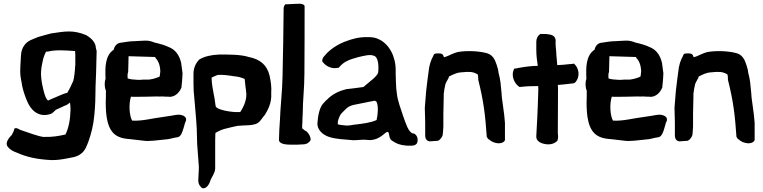

<svg xmlns="http://www.w3.org/2000/svg" viewBox="-20 -767 4112 1035"><path d="M20 21V22C33 39 48 48 71 56C127 81 182 92 257 96H258C287 96 310 93 336 88C367 81 392 82 419 60C440 43 448 19 458 -8C472 -48 484 -93 489 -151C493 -194 495 -240 495 -289V-298C496 -318 496 -335 497 -350L498 -375L501 -491V-492C500 -498 498 -502 497 -507C496 -539 472 -561 447 -576V-577H446C375 -607 330 -598 257 -587H256C234 -582 210 -574 180 -566V-565C168 -561 158 -556 148 -552C115 -538 95 -508 93 -468C92 -439 89 -410 89 -380C89 -350 96 -331 99 -307V-306C105 -277 115 -248 126 -222C146 -173 188 -131 254 -153C263 -156 276 -171 281 -175C301 -183 322 -195 336 -200C342 -202 348 -207 357 -214C359 -206 360 -192 360 -182V-173C359 -125 351 -79 333 -42C297 -34 261 -27 213 -29C187 -32 130 -53 89 -67C80 -71 76 -76 67 -76H59C55 -62 52 -55 44 -40C42 -37 4 -4 20 21ZM202 -351C198 -391 207 -423 214 -454C219 -468 222 -478 229 -489H239C276 -499 330 -496 381 -492H385C385 -486 385 -481 386 -473V-417C386 -417 385 -413 385 -409C384 -383 380 -350 375 -331C364 -306 354 -285 343 -267C324 -263 295 -249 278 -242C264 -237 251 -230 239 -225C227 -234 221 -255 214 -282C209 -302 204 -326 202 -351Z M549 -343C543 -325 542 -299 551 -278C551 -257 551 -235 550 -215C550 -146 557 -67 608 -36C642 -15 679 -19 724 -12L750 -9C782 -3 834 -12 869 -15C896 -16 914 -25 936 -27C955 -29 963 -55 969 -75C974 -89 977 -107 980 -110C995 -140 957 -154 925 -147C910 -144 888 -141 862 -137C803 -130 746 -113 692 -117C677 -145 673 -206 686 -246C689 -246 694 -245 699 -245C727 -245 796 -246 824 -247C835 -247 844 -246 858 -247C863 -246 873 -246 878 -246C882 -246 888 -246 895 -245H896C927 -246 948 -271 957 -293L958 -294V-295C961 -320 963 -345 964 -371V-372C962 -391 959 -408 957 -425V-426C948 -467 927 -500 888 -514C870 -523 846 -530 812 -538C800 -543 782 -549 761 -548C741 -548 719 -545 704 -545C679 -545 655 -540 633 -537C612 -536 597 -520 593 -499C547 -469 546 -406 549 -343ZM668 -346C668 -352 666 -370 671 -379L673 -461V-464L807 -460C812 -460 817 -460 817 -459L818 -455C830 -443 842 -422 844 -387V-380C843 -375 843 -367 841 -355C841 -355 838 -354 836 -352C819 -345 791 -336 769 -338C749 -339 736 -335 718 -337C700 -338 683 -339 669 -344C669 -344 668 -345 668 -346Z M1023 -345C1023 -328 1023 -303 1024 -278V-277C1026 -257 1028 -238 1029 -221C1034 -157 1042 -89 1042 -20L1043 12L1049 92C1050 105 1051 117 1052 132C1052 147 1051 164 1050 181V182C1050 188 1049 195 1049 202C1048 218 1053 232 1064 242C1071 252 1084 248 1091 243C1104 233 1110 220 1116 201C1125 185 1135 166 1139 152V149C1139 145 1138 145 1140 143V141C1141 91 1139 38 1140 -13C1140 -24 1141 -34 1141 -47C1141 -48 1141 -49 1142 -51C1154 -58 1170 -66 1189 -72H1190C1190 -72 1271 -93 1271 -89C1281 -90 1290 -91 1300 -91C1325 -92 1349 -92 1370 -104L1371 -105C1385 -114 1397 -137 1408 -148C1422 -171 1446 -212 1442 -264C1445 -300 1439 -331 1433 -360C1419 -417 1382 -448 1320 -460C1276 -474 1211 -473 1161 -473C1116 -471 1084 -463 1055 -447C1035 -427 1023 -401 1023 -368ZM1121 -340V-349C1121 -349 1157 -366 1157 -363C1176 -365 1204 -362 1241 -356H1242C1262 -354 1285 -349 1299 -341L1304 -294C1305 -289 1306 -284 1306 -280V-278C1315 -234 1293 -190 1275 -163H1261C1235 -161 1142 -174 1142 -197V-198C1137 -248 1123 -290 1121 -340Z M1484 -18C1480 10 1520 13 1552 13C1573 13 1596 13 1617 11C1636 10 1649 -1 1655 -13C1654 -32 1645 -46 1635 -56V-57C1626 -61 1619 -67 1609 -75V-84C1609 -91 1609 -98 1610 -106V-107C1610 -124 1611 -139 1612 -156C1612 -229 1621 -290 1621 -372C1622 -507 1622 -641 1622 -733C1622 -742 1608 -747 1593 -747C1583 -747 1567 -746 1526 -744H1518C1513 -738 1509 -730 1509 -722C1508 -607 1506 -477 1503 -353C1502 -279 1491 -186 1489 -119C1487 -87 1484 -49 1484 -18Z M1691 -101C1691 -86 1696 -72 1707 -59C1733 -29 1772 -22 1815 -17H1816L1885 -11C1910 -11 1937 -16 1958 -13C1965 -12 1972 -12 1978 -12H1979C2043 -17 2064 -73 2075 -51C2079 -42 2077 -16 2096 -7C2115 6 2134 15 2171 18H2172C2196 18 2230 24 2231 -9C2233 -24 2226 -40 2212 -47H2211L2204 -48C2180 -58 2167 -103 2153 -142C2142 -177 2123 -223 2119 -265L2116 -291C2114 -311 2114 -348 2113 -368V-389C2113 -463 2078 -528 2025 -554C2004 -565 1987 -567 1958 -567C1912 -567 1880 -558 1838 -542C1802 -528 1759 -502 1732 -469C1727 -464 1717 -453 1717 -439V-436L1719 -434C1735 -411 1765 -397 1791 -400L1806 -402C1810 -406 1816 -413 1818 -415C1837 -434 1861 -446 1911 -459C1941 -466 1974 -475 1994 -467L1995 -466H1996C2015 -462 2023 -424 2019 -381V-380C2018 -358 1978 -332 1939 -298C1908 -293 1876 -290 1844 -286L1843 -285C1804 -276 1767 -256 1741 -228H1740C1734 -221 1729 -216 1723 -210V-209H1722C1701 -185 1694 -141 1691 -102ZM1801 -97V-109C1801 -114 1804 -124 1809 -136C1816 -155 1826 -160 1842 -177C1854 -190 1868 -197 1884 -201C1923 -209 1961 -217 1998 -224C2000 -224 2005 -223 2010 -218C2021 -194 2017 -149 2010 -120C1978 -105 1933 -100 1891 -95H1890C1873 -92 1859 -90 1850 -90C1835 -92 1809 -93 1801 -97Z M2270 -185C2271 -160 2271 -134 2272 -108V-43C2272 -33 2271 -9 2295 -5H2296L2339 -8H2341C2354 -14 2366 -30 2367 -44C2367 -49 2370 -71 2370 -85V-153C2370 -178 2371 -203 2372 -248V-261C2374 -279 2377 -296 2381 -313C2385 -325 2393 -336 2399 -348V-353C2399 -353 2398 -354 2401 -354L2403 -356C2421 -364 2438 -375 2466 -377C2485 -379 2502 -380 2518 -379C2533 -377 2543 -373 2555 -366C2557 -361 2558 -353 2558 -342V-337C2588 -218 2596 -144 2604 -29L2605 -28C2608 -22 2610 -18 2618 -14C2638 6 2688 16 2702 -11V-105C2699 -158 2684 -236 2684 -262L2678 -322L2674 -347C2672 -357 2670 -365 2667 -377C2666 -398 2651 -436 2646 -446C2637 -463 2623 -475 2606 -480C2562 -492 2500 -495 2450 -487C2419 -480 2394 -463 2379 -460H2378C2373 -457 2373 -458 2370 -467C2365 -482 2343 -479 2335 -479C2325 -479 2317 -476 2316 -466C2303 -444 2293 -414 2290 -378L2284 -333L2277 -274C2275 -245 2272 -215 2270 -186Z M2753 -398C2731 -361 2753 -316 2779 -299L2782 -298L2802 -300C2826 -303 2852 -302 2881 -303L2882 -288C2878 -146 2874 -94 2871 -34V-31C2870 -8 2893 5 2916 9C2941 15 2970 9 2985 -9L2986 -11V-13C2991 -28 2987 -41 2987 -49C2987 -115 2988 -173 2988 -291L2987 -309C3012 -311 3040 -314 3064 -317C3067 -317 3074 -317 3080 -322C3111 -355 3099 -401 3077 -421L3074 -424C3070 -423 3055 -421 3047 -421H3046C3024 -418 3006 -417 2984 -416C2983 -435 2980 -455 2979 -474C2979 -491 2975 -514 2975 -532V-537C2975 -543 2978 -555 2969 -567V-568C2959 -580 2936 -585 2897 -584H2894C2880 -577 2871 -560 2871 -543V-498C2871 -466 2875 -440 2879 -412C2845 -412 2810 -407 2776 -401L2763 -398ZM3079 -323 3082 -326 3080 -325C3079 -324 3080 -324 3079 -323Z M3141 -343C3135 -325 3134 -299 3143 -278C3143 -257 3143 -235 3142 -215C3142 -146 3149 -67 3200 -36C3234 -15 3271 -19 3316 -12L3342 -9C3374 -3 3426 -12 3461 -15C3488 -16 3506 -25 3528 -27C3547 -29 3555 -55 3561 -75C3566 -89 3569 -107 3572 -110C3587 -140 3549 -154 3517 -147C3502 -144 3480 -141 3454 -137C3395 -130 3338 -113 3284 -117C3269 -145 3265 -206 3278 -246C3281 -246 3286 -245 3291 -245C3319 -245 3388 -246 3416 -247C3427 -247 3436 -246 3450 -247C3455 -246 3465 -246 3470 -246C3474 -246 3480 -246 3487 -245H3488C3519 -246 3540 -271 3549 -293L3550 -294V-295C3553 -320 3555 -345 3556 -371V-372C3554 -391 3551 -408 3549 -425V-426C3540 -467 3519 -500 3480 -514C3462 -523 3438 -530 3404 -538C3392 -543 3374 -549 3353 -548C3333 -548 3311 -545 3296 -545C3271 -545 3247 -540 3225 -537C3204 -536 3189 -520 3185 -499C3139 -469 3138 -406 3141 -343ZM3260 -346C3260 -352 3258 -370 3263 -379L3265 -461V-464L3399 -460C3404 -460 3409 -460 3409 -459L3410 -455C3422 -443 3434 -422 3436 -387V-380C3435 -375 3435 -367 3433 -355C3433 -355 3430 -354 3428 -352C3411 -345 3383 -336 3361 -338C3341 -339 3328 -335 3310 -337C3292 -338 3275 -339 3261 -344C3261 -344 3260 -345 3260 -346Z M3616 -185C3617 -160 3617 -134 3618 -108V-43C3618 -33 3617 -9 3641 -5H3642L3685 -8H3687C3700 -14 3712 -30 3713 -44C3713 -49 3716 -71 3716 -85V-153C3716 -178 3717 -203 3718 -248V-261C3720 -279 3723 -296 3727 -313C3731 -325 3739 -336 3745 -348V-353C3745 -353 3744 -354 3747 -354L3749 -356C3767 -364 3784 -375 3812 -377C3831 -379 3848 -380 3864 -379C3879 -377 3889 -373 3901 -366C3903 -361 3904 -353 3904 -342V-337C3934 -218 3942 -144 3950 -29L3951 -28C3954 -22 3956 -18 3964 -14C3984 6 4034 16 4048 -11V-105C4045 -158 4030 -236 4030 -262L4024 -322L4020 -347C4018 -357 4016 -365 4013 -377C4012 -398 3997 -436 3992 -446C3983 -463 3969 -475 3952 -480C3908 -492 3846 -495 3796 -487C3765 -480 3740 -463 3725 -460H3724C3719 -457 3719 -458 3716 -467C3711 -482 3689 -479 3681 -479C3671 -479 3663 -476 3662 -466C3649 -444 3639 -414 3636 -378L3630 -333L3623 -274C3621 -245 3618 -215 3616 -186Z"/></svg>

Font: Vapor
Style: Bd
Weight: 700
Foundry: Cannot Into Space Fonts
Version: Version 0.179